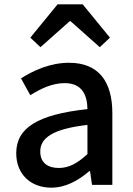

<svg xmlns="http://www.w3.org/2000/svg" viewBox="-20 -854 615 887"><path d="M120 -680 167 -636 302 -756H306L441 -636L488 -680L362 -834H246ZM217 13C283 13 342 -20 392 -63H396L405 0H499V-331C499 -477 436 -564 299 -564C211 -564 134 -528 77 -492L120 -414C167 -444 221 -470 279 -470C360 -470 383 -414 384 -350C155 -325 55 -264 55 -146C55 -49 122 13 217 13ZM252 -78C203 -78 166 -100 166 -154C166 -216 221 -258 384 -277V-142C339 -101 300 -78 252 -78Z"/></svg>

Font: Noto Sans JP Medium
Style: Regular
Weight: 500
Designer: Ryoko NISHIZUKA  (kana, bopomofo & ideographs); Paul D. Hunt (Latin, Greek & Cyrillic); Sandoll Communications , Soo-you
Foundry: Adobe
Version: Version 2.002;hotconv 1.0.116;makeotfexe 2.5.65601